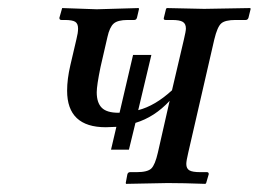

<svg xmlns="http://www.w3.org/2000/svg" viewBox="-20 -451 636 472"><path d="M296.9 -83H252.9L266.1 -139.2Q261.7 -139.2 253.2 -138.7Q244.6 -138.2 240.2 -138.2Q145 -138.2 145 -228Q145 -256.3 152.8 -290L168 -355Q171.9 -370.1 171.9 -380.9Q171.9 -393.1 164.8 -397.5Q157.7 -401.9 139.2 -401.9H130.9Q126 -401.9 126 -407.2L132.8 -431.2L217.8 -428.2L320.8 -431.2L321.8 -429.2L316.9 -408.2Q315.4 -401.9 310.1 -401.9H293.9Q269.5 -401.9 259.5 -393.1Q249.5 -384.3 244.1 -359.9L227.1 -286.1Q217.8 -240.7 217.8 -224.1Q217.8 -198.7 230 -186.3Q242.2 -173.8 271 -173.8H273.9L307.1 -315.9H352.1L319.8 -180.2Q361.3 -190.9 402.8 -229L432.1 -354Q437 -374.5 437 -380.9Q437 -392.6 429.4 -397.2Q421.9 -401.9 402.8 -401.9H387.2Q381.3 -401.9 382.8 -407.2L388.2 -429.2L390.1 -431.2L481.9 -429.2L595.2 -431.2L596.2 -429.2L590.8 -407.2Q588.9 -401.9 584 -401.9H559.1Q533.2 -401.9 523.7 -393.3Q514.2 -384.8 506.8 -354L442.9 -76.2Q438 -55.7 438 -47.9Q438 -36.6 445.6 -32.2Q453.1 -27.8 472.2 -27.8H488.8Q493.2 -27.8 493.2 -22.9L486.8 -1L484.9 1Q430.2 -1 392.1 -1L290 1L289.1 -1L293 -22Q294.4 -27.8 299.8 -27.8H315.9Q342.8 -27.8 352.1 -36.9Q361.3 -45.9 368.2 -76.2L397 -203.1Q359.9 -163.1 313 -148.9Z"/></svg>

Font: Common Serif Medium
Style: Italic
Weight: 500
Italic angle: -12°
Designer: Philipp H. Poll, Khaled Hosny
Foundry: Stefan Peev, Context Ltd.
Version: Version 1.026